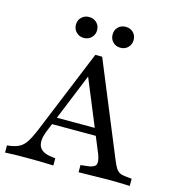

<svg xmlns="http://www.w3.org/2000/svg" viewBox="-111 -842 870 938"><g transform="rotate(15 324.0 -373.0)"><path d="M168.5 -153.2Q147.6 -100.8 161.3 -72.6Q175 -44.4 225 -38.7L243.5 -36.3V0Q210.5 -1.6 175 -2Q139.5 -2.4 107.3 -2.4Q76.6 -2.4 49.2 -2Q21.8 -1.6 -0.8 0V-36.3L13.7 -37.9Q41.9 -41.9 60.9 -52Q79.8 -62.1 94.4 -84.3Q108.9 -106.5 125 -144.4L301.6 -575H336.3L530.6 -103.2Q540.3 -79.8 548.4 -66.5Q556.5 -53.2 568.1 -47.2Q579.8 -41.1 599.2 -39.5L629.8 -36.3V0Q616.1 -0.8 599.2 -1.2Q582.3 -1.6 564.5 -2Q546.8 -2.4 530.6 -2.4H528.2Q507.3 -2.4 485.5 -2Q463.7 -1.6 442.7 -1.2Q421.8 -0.8 403.2 -0.4Q384.7 0 371 0V-36.3L400 -39.5Q437.1 -42.7 446 -57.3Q454.8 -71.8 441.1 -108.9L288.7 -479L306.5 -491.9ZM162.9 -193.5 178.2 -229.8H435.5L449.2 -193.5ZM225 -640.3Q202.4 -640.3 187.1 -655.6Q171.8 -671 171.8 -693.5Q171.8 -716.1 187.1 -731Q202.4 -746 225 -746Q248.4 -746 263.7 -731Q279 -716.1 279 -693.5Q279 -671 263.7 -655.6Q248.4 -640.3 225 -640.3ZM410.5 -640.3Q387.1 -640.3 372.2 -655.6Q357.3 -671 357.3 -693.5Q357.3 -716.1 372.2 -731Q387.1 -746 410.5 -746Q433.9 -746 448.8 -731Q463.7 -716.1 463.7 -693.5Q463.7 -671 448.8 -655.6Q433.9 -640.3 410.5 -640.3Z"/></g></svg>

Font: Playfair 9pt
Style: Regular
Weight: 400
Designer: Claus Eggers Sørensen
Foundry: Claus Eggers Sørensen
Version: Version 2.203